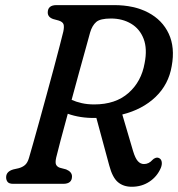

<svg xmlns="http://www.w3.org/2000/svg" viewBox="-20 -720 697 752"><path d="M610 -62.5Q595.5 -28.5 565.2 -8.5Q535 11.5 496 11.5Q463.5 11.5 442 -6.5Q420.5 -24.5 408 -71.5L357.5 -258H354Q323 -257.5 296 -261.8Q269 -266 245.5 -274.5Q229.5 -216 217 -169Q204.5 -122 200 -102.5Q195.5 -82 200.2 -74Q205 -66 214.5 -63L239 -56.5Q262 -47 262 -29Q262 0 227.5 0H32Q16 0 10 -7.2Q4 -14.5 4 -25.5Q4 -48.5 32.5 -56.5L52.5 -61Q68 -65 78 -73.8Q88 -82.5 93.5 -101.5Q98.5 -118.5 109.2 -156.2Q120 -194 133.8 -244.2Q147.5 -294.5 162.5 -348.8Q177.5 -403 190.8 -453Q204 -503 214 -541.2Q224 -579.5 228 -596.5Q232 -615.5 228.8 -625Q225.5 -634.5 210 -639.5L188 -645.5Q167 -653 167 -671Q167 -700 201.5 -700H426.5Q505 -700 560.5 -670.8Q616 -641.5 641 -587.8Q666 -534 652.5 -461Q640.5 -389.5 589.5 -340.5Q538.5 -291.5 459 -271.5L501 -129Q509.5 -100.5 519.8 -89Q530 -77.5 544 -77.5Q563 -77.5 577.5 -94Q582 -99 589.2 -101.5Q596.5 -104 602.5 -101Q611 -97.5 613.2 -87Q615.5 -76.5 610 -62.5ZM333 -593Q328.5 -576 317 -534.8Q305.5 -493.5 290.5 -439.2Q275.5 -385 260.5 -329Q278 -321 300.2 -316Q322.5 -311 349 -311Q432.5 -311 483.2 -355.8Q534 -400.5 546.5 -473Q557.5 -529 542.5 -568Q527.5 -607 493.5 -627.2Q459.5 -647.5 414.5 -647.5Q372.5 -647.5 356.8 -633.8Q341 -620 333 -593Z"/></svg>

Font: Fraunces 72pt S100
Style: Italic
Weight: 400
Italic angle: -16°
Version: Version 1.000; ttfautohint (v1.8.3)